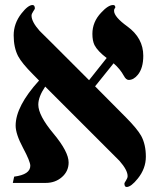

<svg xmlns="http://www.w3.org/2000/svg" viewBox="-20 -725 636 761"><path d="M558.1 -104Q558.1 -57.1 526.4 -17.6Q499.5 16.1 481.9 16.1Q473.1 16.1 473.1 2Q473.1 0 479.5 -9.8Q485.8 -19.5 485.8 -26.9Q485.8 -50.8 453.6 -87.4Q452.6 -88.4 403.8 -137.2L159.2 -381.8Q131.8 -341.3 131.8 -310.1Q131.8 -267.6 191.9 -195.6Q252 -123.5 252 -81.1Q252 -46.4 225.6 -23.2Q199.2 0 161.1 0H30.8L36.1 -24.9Q100.1 -33.2 100.1 -67.9Q100.1 -85 71 -139.4Q42 -193.8 42 -227.1Q42 -303.7 134.8 -405.8L110.8 -430.2Q66.9 -474.1 51.8 -502.4Q34.2 -536.6 34.2 -585Q34.2 -631.8 64.9 -671.4Q91.3 -705.1 108.9 -705.1Q118.2 -705.1 118.2 -690.9Q118.2 -689.5 111.6 -679.7Q105 -669.9 105 -663.1Q105 -638.7 137.2 -602.5Q162.1 -577.6 187 -553.2L333 -407.2L402.8 -495.1Q366.7 -522.5 354.5 -546.4Q346.2 -563.5 346.2 -590.8Q346.2 -638.2 380.9 -674.8Q408.7 -705.1 428.2 -705.1Q437 -705.1 437 -695.8Q437 -693.8 434.6 -691.4Q432.1 -689 432.1 -682.1Q432.1 -658.2 484.9 -620.1Q547.9 -574.2 547.9 -503.9Q547.9 -455.1 526.4 -428.7Q509.8 -408.2 490.2 -408.2Q479.5 -408.2 470.7 -424.8Q456.1 -451.7 430.2 -474.1L356.9 -382.8L480 -258.8Q523.9 -214.4 539.6 -186.5Q558.1 -152.3 558.1 -104Z"/></svg>

Font: Ezra SIL SR
Style: Regular
Weight: 400
Designer: Development by SIL's NRSI team. OpenType tables by Ralph Hancock ( hancock@dircon.co.uk ).
Foundry: Development by SIL's NRSI team.
Version: Version 2.51; 2007